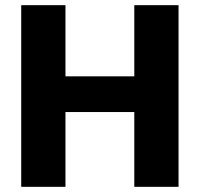

<svg xmlns="http://www.w3.org/2000/svg" viewBox="-20 -722 771 742"><path d="M670 -702V0H499V-289H233V0H62V-702H233V-427H499V-702Z"/></svg>

Font: IBM-Poppins
Style: Poppins-Bold
Weight: 700
Designer: Mike Abbink, Paul van der Laan, Pieter van Rosmalen, Ben Mitchell, Mark Frömberg
Foundry: Bold Monday
Version: Version 1.1